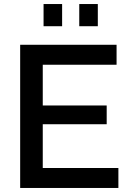

<svg xmlns="http://www.w3.org/2000/svg" viewBox="-20 -932 643 952"><path d="M288 -802H196V-912H288ZM465 -802H373V-912H465ZM192 -99H567V0H80V-710H558V-611H192V-409H509V-316H192Z"/></svg>

Font: Raleway
Style: Regular
Weight: 600
Designer: Matt McInerney, Pablo Impallari, Rodrigo Fuenzalida
Foundry: Matt McInerney, Pablo Impallari, Rodrigo Fuenzalida
Version: Version 1.000;PS 001.001;hotconv 1.0.56; ttfautohint (v1.5)